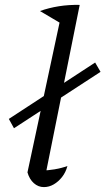

<svg xmlns="http://www.w3.org/2000/svg" viewBox="-20 -756 430 783"><path d="M231 -659 143 -711Q179 -724 220 -730.5Q261 -737 305 -736ZM162 -25 146 -60Q176 -61 203 -65.5Q230 -70 255 -79Q248 -53 233 -34Q218 -15 199 -4Q180 7 159 7Q136 7 118 -9Q100 -25 92 -53L234 -716L305 -736ZM37 -233 16 -271 368 -501 390 -463Z"/></svg>

Font: Piazzolla Thin
Style: Italic
Weight: 400
Italic angle: -11.3°
Version: Version 2.005